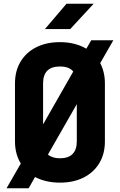

<svg xmlns="http://www.w3.org/2000/svg" viewBox="-20 -965 640 1025"><path d="M585 -750 515 -628Q540 -580 540 -520V-210Q540 -144 510.5 -94.5Q481 -45 427 -17.5Q373 10 300 10Q225 10 167 -20L133 40H15L91 -92Q60 -143 60 -210V-520Q60 -586 89.5 -635.5Q119 -685 173 -712.5Q227 -740 300 -740Q381 -740 441 -705L467 -750ZM210 -301 371 -583Q350 -610 300 -610Q210 -610 210 -520ZM390 -409 236 -140Q259 -120 300 -120Q345 -120 367.5 -143Q390 -166 390 -210ZM355 -810H220L335 -945H480Z"/></svg>

Font: JetBrains Mono Extra Bold
Style: Regular
Weight: 800
Monospace: yes
Designer: Philipp Nurullin, Konstantin Bulenkov
Foundry: JetBrains
Version: 2.002